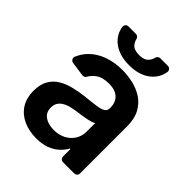

<svg xmlns="http://www.w3.org/2000/svg" viewBox="-207 -856 989 989"><g transform="rotate(45 287.5 -361.0)"><path d="M129.6 -7.8Q88.1 -26.6 64.3 -62.9Q40.5 -99.4 40.5 -153.1Q40.5 -199.2 57.5 -229.4Q74.6 -259.9 104 -277.7Q133.9 -296.2 170.5 -305Q207.7 -314.6 247.5 -318.9Q291.2 -323.2 325.3 -328.1Q354.8 -331.7 368.6 -340.9Q382.5 -349.4 382.5 -367.9V-370Q382.5 -410.2 358.7 -432.2Q334.5 -454.2 290.1 -454.2Q242.5 -454.2 215.2 -433.6Q195 -418.7 183.9 -398.1Q180.8 -392.4 174.9 -389.4Q169 -386.4 162.6 -387.1L83.1 -398.4Q75.3 -399.5 70.1 -405.5Q65 -411.6 65 -419Q65 -422.6 66.8 -427.2Q81.7 -461.6 105.1 -485.4Q138.5 -519.2 185 -535.5Q231.9 -552.6 289.4 -552.6Q327.8 -552.6 367.9 -543.3Q405.9 -534.4 439.3 -513.1Q471.6 -491.5 491.1 -455.6Q511 -419 511 -365.1V-20.6Q511 -12.1 504.8 -6Q498.6 0 490.1 0H408Q399.5 0 393.5 -6Q387.4 -12.1 387.4 -20.6V-74.9H383.2Q371.8 -52.6 350.1 -32.7Q328.5 -12.8 297.2 -0.7Q265.3 11 223 11Q171.5 11 129.6 -7.8ZM190.3 -101.6Q215.9 -83.5 256.4 -83.5Q294.4 -83.5 323.5 -99.1Q351.9 -114.7 367.2 -139.9Q382.8 -165.8 382.8 -195.7V-259.9Q376.1 -254.6 362.2 -250.7Q348 -246.4 330.3 -243.3L295.1 -237.6L264.9 -233.3Q235.8 -229.4 213.4 -220.5Q190 -211.3 177.6 -195.7Q164.4 -180.4 164.4 -155.2Q164.4 -119.7 190.3 -101.6ZM363.3 -716.6Q359.4 -699.9 348.7 -687.1Q332.7 -667.3 295.1 -667.3Q256.7 -667.3 240.8 -687.1Q229.8 -702.1 226.9 -716.6Q225.1 -723.7 219.6 -728.3Q214.1 -733 206.7 -733H151.6Q142 -733 136 -725.7Q130 -718.4 131.4 -708.8Q138.5 -663 174 -632.1Q219.5 -593.8 295.1 -593.8Q371.8 -593.8 416.5 -632.1Q452.4 -662.6 459.9 -708.8Q461.3 -718.4 455.1 -725.7Q448.9 -733 439.3 -733H383.9Q376.4 -733 370.7 -728.3Q365.1 -723.7 363.3 -716.6Z"/></g></svg>

Font: DeltaSans SemiBold
Style: Regular
Weight: 600
Designer: Rasmus Andersson
Foundry: rsms
Version: Version 3.012